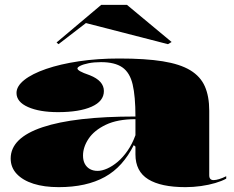

<svg xmlns="http://www.w3.org/2000/svg" viewBox="-20 -756 963 791"><path d="M471 -515Q579 -515 650.5 -503.5Q722 -492 764 -466.5Q806 -441 824 -400Q842 -359 842 -300V-34Q842 -24 846.5 -19Q851 -14 860 -14Q869 -14 882.5 -18Q896 -22 912 -30V-20Q894 -10 867 -2Q840 6 808 10.5Q776 15 744 15Q643 15 590.5 -17.5Q538 -50 538 -120Q538 -129 538 -133Q538 -137 538 -141.5Q538 -146 538 -152L531 -158Q509 -114 479.5 -81Q450 -48 412 -27Q374 -6 326.5 4.5Q279 15 222 15Q162 15 118 1Q74 -13 49 -39.5Q24 -66 24 -103Q24 -188 155.5 -232Q287 -276 538 -276Q538 -359 526.5 -408Q515 -457 484 -478.5Q453 -500 396 -500Q367 -500 345 -495.5Q323 -491 311 -485Q299 -479 299 -474Q299 -469 310 -462.5Q321 -456 350 -446Q408 -423 408 -381Q408 -339 357.5 -316.5Q307 -294 219 -294Q143 -294 95.5 -315Q48 -336 48 -373Q48 -401 80 -426.5Q112 -452 170 -472Q228 -492 305 -503.5Q382 -515 471 -515ZM538 -265Q464 -265 416 -242Q368 -219 345 -184.5Q322 -150 322 -115Q322 -95 329.5 -81Q337 -67 350.5 -59.5Q364 -52 382 -52Q400 -52 421.5 -61.5Q443 -71 464.5 -89Q486 -107 505.5 -135Q525 -163 538 -199ZM221 -574 213 -581 397 -736H503L687 -583L672 -574L334 -661Z"/></svg>

Font: Kalnia SemiExpanded SemiBold
Style: Regular
Weight: 600
Width: 6
Designer: Frida Medrano
Foundry: Frida Medrano
Version: Version 1.105